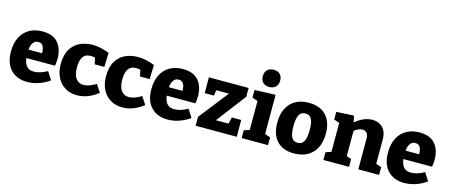

<svg xmlns="http://www.w3.org/2000/svg" viewBox="-49 -1417 4824 2054"><g transform="rotate(15 2363.5 -390.5)"><path d="M518 -231H200Q207 -174 234 -142.5Q261 -111 315 -111Q380 -111 462 -156L518 -68Q460 -27 397.5 -6.5Q335 14 274 14Q158 14 90.5 -56.5Q23 -127 23 -258Q23 -348 56 -414Q89 -480 150.5 -515.5Q212 -551 295 -551Q412 -551 468.5 -485.5Q525 -420 525 -311Q525 -270 518 -231ZM199 -324H350Q349 -377 333 -403.5Q317 -430 281 -430Q244 -430 224 -401Q204 -372 199 -324Z M1057 -74Q944 14 825 14Q752 14 695 -19Q638 -52 605 -115Q572 -178 572 -265Q572 -368 612 -432Q652 -496 715 -523.5Q778 -551 853 -551Q901 -551 950.5 -539Q1000 -527 1036 -512L1031 -355H924L909 -425Q888 -431 857 -431Q749 -431 749 -274Q749 -194 779.5 -152.5Q810 -111 864 -111Q923 -111 1002 -159Z M1559 -74Q1446 14 1327 14Q1254 14 1197 -19Q1140 -52 1107 -115Q1074 -178 1074 -265Q1074 -368 1114 -432Q1154 -496 1217 -523.5Q1280 -551 1355 -551Q1403 -551 1452.5 -539Q1502 -527 1538 -512L1533 -355H1426L1411 -425Q1390 -431 1359 -431Q1251 -431 1251 -274Q1251 -194 1281.5 -152.5Q1312 -111 1366 -111Q1425 -111 1504 -159Z M2073 -231H1755Q1762 -174 1789 -142.5Q1816 -111 1870 -111Q1935 -111 2017 -156L2073 -68Q2015 -27 1952.5 -6.5Q1890 14 1829 14Q1713 14 1645.5 -56.5Q1578 -127 1578 -258Q1578 -348 1611 -414Q1644 -480 1705.5 -515.5Q1767 -551 1850 -551Q1967 -551 2023.5 -485.5Q2080 -420 2080 -311Q2080 -270 2073 -231ZM1754 -324H1905Q1904 -377 1888 -403.5Q1872 -430 1836 -430Q1799 -430 1779 -401Q1759 -372 1754 -324Z M2489 -186H2592L2593 0H2137V-98L2392 -424H2252L2243 -362H2141L2140 -537H2580V-439L2331 -113H2471Z M2878 -541V-107L2939 -86V0H2647V-86L2708 -107V-427L2647 -448V-533ZM2694 -699Q2694 -745 2720.5 -770Q2747 -795 2791 -795Q2834 -795 2860 -770.5Q2886 -746 2886 -700Q2886 -654 2859.5 -629Q2833 -604 2790 -604Q2746 -604 2720 -628.5Q2694 -653 2694 -699Z M3505 -278Q3505 -141 3431.5 -63.5Q3358 14 3228 14Q3105 14 3038.5 -57Q2972 -128 2972 -259Q2972 -396 3044.5 -473.5Q3117 -551 3246 -551Q3369 -551 3437 -480Q3505 -409 3505 -278ZM3149 -267Q3149 -181 3170 -143.5Q3191 -106 3237 -106Q3285 -106 3306.5 -145.5Q3328 -185 3328 -271Q3328 -357 3307 -394Q3286 -431 3239 -431Q3192 -431 3170.5 -392.5Q3149 -354 3149 -267Z M4109 -107 4169 -86V0H3939V-341Q3939 -381 3921.5 -401.5Q3904 -422 3874 -422Q3830 -422 3783 -384V-105L3836 -86V0H3552V-86L3613 -106V-427L3552 -448V-533L3746 -543L3761 -471Q3806 -511 3855 -531Q3904 -551 3950 -551Q4020 -551 4064.5 -505.5Q4109 -460 4109 -376Z M4694 -231H4376Q4383 -174 4410 -142.5Q4437 -111 4491 -111Q4556 -111 4638 -156L4694 -68Q4636 -27 4573.5 -6.5Q4511 14 4450 14Q4334 14 4266.5 -56.5Q4199 -127 4199 -258Q4199 -348 4232 -414Q4265 -480 4326.5 -515.5Q4388 -551 4471 -551Q4588 -551 4644.5 -485.5Q4701 -420 4701 -311Q4701 -270 4694 -231ZM4375 -324H4526Q4525 -377 4509 -403.5Q4493 -430 4457 -430Q4420 -430 4400 -401Q4380 -372 4375 -324Z"/></g></svg>

Font: Bitter Pro ExtraBold
Style: Regular
Weight: 800
Designer: Sol Matas, and Bitter project Authors
Foundry: Sol Matas
Version: Version 1.010